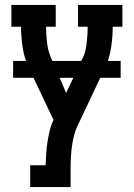

<svg xmlns="http://www.w3.org/2000/svg" viewBox="-20 -540 540 775"><path d="M102 215V127H164Q165 104 166.5 80.5Q168 57 171.5 34Q175 11 180.5 -12Q186 -35 196 -56L92 -275Q84 -293 79 -312.5Q74 -332 71 -352Q68 -372 66.5 -392Q65 -412 65 -432H26V-520H205V-432H166Q166 -417 167 -401.5Q168 -386 169.5 -371Q171 -356 174.5 -341Q178 -326 184 -311L247 -165L317 -313Q323 -326 326 -341.5Q329 -357 330.5 -372Q332 -387 333 -402Q334 -417 334 -432H295V-520H474V-432H435Q435 -412 433.5 -392Q432 -372 429 -352Q426 -332 421 -312.5Q416 -293 408 -275L292 -30Q284 -13 279.5 4.5Q275 22 272 40Q268 65 266.5 90Q265 115 265 141V215ZM467 -226H33V-294H467Z"/></svg>

Font: Iosevka Curly Slab Semibold
Style: Regular
Weight: 600
Monospace: yes
Designer: Belleve Invis
Foundry: Belleve Invis
Version: Version 22.1.2; ttfautohint (v1.8.4)